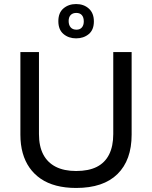

<svg xmlns="http://www.w3.org/2000/svg" viewBox="-20 -918 754 951"><path d="M357 13Q303 13 259 1.5Q215 -10 182 -32.5Q149 -55 126.5 -87Q104 -119 92.5 -160Q81 -201 81 -251V-660H173V-254Q173 -194 194 -153.5Q215 -113 256 -92Q297 -71 357 -71Q419 -71 459.5 -91.5Q500 -112 520.5 -153Q541 -194 541 -254V-660H632V-251Q632 -125 562 -56Q492 13 357 13ZM357 -728Q320 -728 294.5 -749.5Q269 -771 269 -813Q269 -855 294.5 -876.5Q320 -898 357 -898Q395 -898 420 -875.5Q445 -853 445 -812Q445 -770 419.5 -749Q394 -728 357 -728ZM359 -771Q376 -771 385.5 -782Q395 -793 395 -812Q395 -832 385.5 -843Q376 -854 358 -854Q340 -854 330 -843.5Q320 -833 320 -814Q320 -794 330 -782.5Q340 -771 359 -771Z"/></svg>

Font: Bricolage Grotesque
Style: Regular
Weight: 400
Designer: Mathieu Triay
Foundry: Atelier Triay
Version: Version 1.001;gftools[0.9.33.dev8+g029e19f]